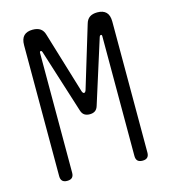

<svg xmlns="http://www.w3.org/2000/svg" viewBox="-111 -829 823 929"><g transform="rotate(-15 300.0 -365.0)"><path d="M521 -22Q521 -6 513 2Q505 10 489 10Q472 10 464 2Q456 -6 456 -22V-622Q456 -630 451 -630Q446 -630 443 -622L342 -303Q337 -287 326.5 -280Q316 -273 300 -273Q284 -273 273.5 -280Q263 -287 258 -303L157 -622Q154 -631 149 -630Q144 -629 144 -622V-22Q144 -6 136 2Q128 10 111 10Q95 10 87 2Q79 -6 79 -22V-678Q79 -710 94 -725Q109 -740 138 -740Q162 -740 176.5 -730Q191 -720 197 -698L290 -391Q294 -380 300 -380Q306 -380 310 -391L403 -698Q409 -720 423.5 -730Q438 -740 462 -740Q491 -740 506 -725Q521 -710 521 -678Z"/></g></svg>

Font: Maple Mono NL ExtraLight
Style: Regular
Weight: 275
Monospace: yes
Designer: subframe7536
Version: Version 7.000